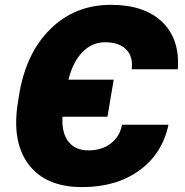

<svg xmlns="http://www.w3.org/2000/svg" viewBox="-20 -757 759 787"><path d="M316.8 9.9Q166.9 9.9 96.8 -83.6Q26.6 -177.2 54 -340.9L58.2 -367.9Q86.3 -539.8 187 -638.5Q287.6 -737.2 434.7 -737.2Q572.1 -737.2 645.1 -666.7Q718 -596.2 708.8 -473H519.9Q526.3 -524.9 497.2 -554.3Q468 -583.8 410.5 -583.8Q357.2 -583.8 317.8 -543.3Q278.4 -502.8 260.7 -430.4H446L420.5 -278.4H236.2Q232.2 -213.4 260.1 -177Q288 -140.6 342.3 -140.6Q397 -140.6 433.9 -168.7Q470.9 -196.7 480.1 -245.7H670.5Q645.6 -126.8 551.1 -58.4Q456.7 9.9 316.8 9.9Z"/></svg>

Font: Karasuma Gothic
Style: Italic
Weight: 900
Italic angle: -9.39999°
Designer: Rasmus Andersson / Ryoko Nishizuka
Foundry: Genbu
Version: Version 1.00